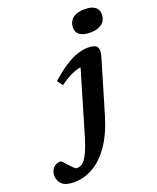

<svg xmlns="http://www.w3.org/2000/svg" viewBox="-372 -837 962 1178"><g transform="rotate(-20 109.0 -248.0)"><path d="M221 -652Q221 -676.5 232.2 -695.2Q243.5 -714 266.8 -724.8Q290 -735.5 326.5 -735.5Q371 -735.5 393.5 -718.5Q416 -701.5 416 -671.5Q416 -647.5 404.8 -628.8Q393.5 -610 370.5 -599.2Q347.5 -588.5 310.5 -588.5Q266 -588.5 243.5 -605.5Q221 -622.5 221 -652ZM220 -76.5Q187 32.5 137.8 103Q88.5 173.5 28.8 207Q-31 240.5 -94 240.5Q-150 240.5 -173.8 217.5Q-197.5 194.5 -197.5 160.5Q-197.5 131.5 -179.5 111.5Q-161.5 91.5 -131.5 91.5Q-127.5 91.5 -117 102.5Q-106.5 113.5 -92.5 130Q-78 146 -67.5 155.5Q-57 165 -50.5 165Q-36 165 -22.5 158.5Q-9 152 4 134.5Q17 117 31 84.8Q45 52.5 60.5 1L194 -450.5L223 -411Q196 -412.5 169 -406.8Q142 -401 111.5 -385.8Q81 -370.5 42.5 -343L16.5 -379Q71 -427 114.8 -455Q158.5 -483 195 -495Q231.5 -507 263 -507Q297 -507 312.8 -497.8Q328.5 -488.5 329.8 -468.5Q331 -448.5 320.5 -415Z"/></g></svg>

Font: Newsreader 9pt SemiBold
Style: Italic
Weight: 600
Italic angle: -17°
Designer: Hugues Gentile
Foundry: Production Type
Version: Version 1.003